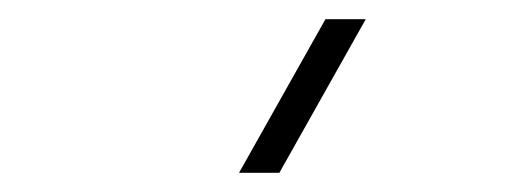

<svg xmlns="http://www.w3.org/2000/svg" viewBox="-20 -800 540 200"><path d="M319 -780H361L271 -620H229Z"/></svg>

Font: Cooper Hewitt
Style: Light
Weight: 703
Designer: Village Type and Design LLC
Foundry: Cooper Hewitt Smithsonian Design Museum
Version: 1.000